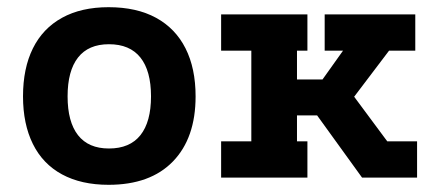

<svg xmlns="http://www.w3.org/2000/svg" viewBox="-20 -494 1219 534"><path d="M282 -474Q360 -474 414 -444.5Q468 -415 496 -359.5Q524 -304 524 -226Q524 -110 461 -45Q398 20 282 20Q206 20 152.5 -9Q99 -38 71.5 -93.5Q44 -149 44 -226Q44 -304 71.5 -359.5Q99 -415 152.5 -444.5Q206 -474 282 -474ZM283 -371Q226 -371 197 -334Q168 -297 168 -226Q168 -155 197 -118Q226 -81 283 -81Q341 -81 370.5 -118Q400 -155 400 -226Q400 -297 370.5 -334Q341 -371 283 -371Z M595 -454H835V-353H806V-273H877L934 -353H883V-454H1135V-353H1062L965 -225L1057 -101H1140V0H987L862 -173H806V-101H835V0H595V-101H679V-353H595Z"/></svg>

Font: Podkova ExtraBold
Style: Regular
Weight: 800
Designer: Ilya Yudin
Foundry: Cyreal (www.cyreal.org)
Version: Version 2.103